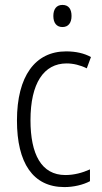

<svg xmlns="http://www.w3.org/2000/svg" viewBox="-20 -844 414 781"><path d="M234 -824C209 -824 197 -806 197 -779C197 -751 210 -734 234 -734C258 -734 271 -751 271 -779C271 -806 260 -824 234 -824ZM242 -83C279 -83 318 -92 346 -107V-155C315 -141 281 -132 246 -132C148 -132 104 -217 104 -355C104 -505 158 -586 251 -586C278 -586 307 -579 333 -566L350 -612C323 -627 289 -635 249 -635C123 -635 49 -534 49 -354C49 -181 114 -83 242 -83Z"/></svg>

Font: Noto Sans Kannada UI Condensed Light
Style: Regular
Weight: 300
Width: 3
Designer: Jelle Bosma - Monotype Design Team
Foundry: Monotype Imaging Inc.
Version: Version 2.005